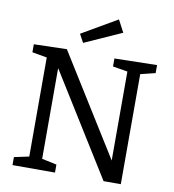

<svg xmlns="http://www.w3.org/2000/svg" viewBox="-97 -1001 983 1086"><g transform="rotate(10 395.0 -458.0)"><path d="M511 -694 755 -699V-653L670 -632V0H571L207 -585V-64L292 -46V0H48V-46L133 -64V-633L48 -648V-694L237 -699L596 -123V-634L511 -648ZM535 -846 321 -750 295 -798 498 -916Z"/></g></svg>

Font: Bitter Pro
Style: Regular
Weight: 400
Designer: Sol Matas, and Bitter project Authors
Foundry: Sol Matas
Version: Version 1.010